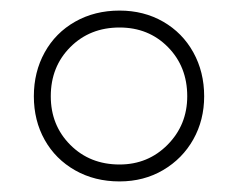

<svg xmlns="http://www.w3.org/2000/svg" viewBox="-20 -747 450 363"><path d="M44 -565Q44 -611 64.5 -648Q85 -685 122 -706Q159 -727 206 -727Q252 -727 288.5 -706Q325 -685 345.5 -648Q366 -611 366 -565Q366 -520 345.5 -483.5Q325 -447 288.5 -425.5Q252 -404 206 -404Q159 -404 122 -425Q85 -446 64.5 -482.5Q44 -519 44 -565ZM206 -436Q260 -436 297 -473.5Q334 -511 334 -565Q334 -621 297.5 -658Q261 -695 206 -695Q150 -695 113 -658Q76 -621 76 -565Q76 -510 113 -473Q150 -436 206 -436Z"/></svg>

Font: Nyght Serif
Style: Regular
Weight: 400
Designer: Maksym Kobuzan
Version: Version 0.410;July 4, 2025;FontCreator 15.0.0.2958 64-bit